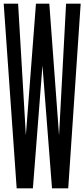

<svg xmlns="http://www.w3.org/2000/svg" viewBox="-20 -1020 457 1040"><path d="M70.3 0 0 -1000H78.1L120.1 -287.1L174.8 -1000H247.1L299.8 -287.1L337.9 -1000H417L349.6 0H261.7L210 -665L158.2 0H70.3Z"/></svg>

Font: LCARS-Mono
Style: Regular
Weight: 400
Designer: Vernon Adams
Version: Version 1.0